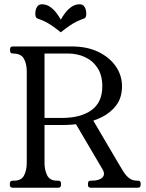

<svg xmlns="http://www.w3.org/2000/svg" viewBox="-20 -877 684 897"><path d="M550 -474Q550 -422 524.5 -387Q499 -352 458 -331Q417 -310 368.5 -301.5Q320 -293 274 -293H188V-116Q188 -82 200.5 -57.5Q213 -33 246 -33H252Q265 -33 265 -20V-13Q265 0 252 0H40Q26 0 26 -13V-20Q26 -33 40 -33H46Q80 -33 92.5 -57.5Q105 -82 105 -116V-544Q105 -579 91.5 -603Q78 -627 40 -627Q27 -627 27 -640V-647Q27 -660 40 -660H315Q387 -660 439.5 -634.5Q492 -609 521 -567Q550 -525 550 -474ZM269 -326Q357 -326 407.5 -362.5Q458 -399 458 -474Q458 -525 436 -559Q414 -593 377.5 -610Q341 -627 297 -627H188V-326ZM405 -332 532 -116Q544 -95 556 -76Q568 -57 583 -45Q598 -33 620 -33H624Q637 -33 637 -20V-13Q637 0 624 0H404Q391 0 391 -13V-20Q391 -33 404 -33H409Q443 -33 458 -47.5Q473 -62 459 -86L333 -300ZM264 -785Q273 -802 286 -818.5Q299 -835 315.5 -846Q332 -857 352 -857Q368 -857 375.5 -844Q383 -831 383 -814Q383 -806 381.5 -800Q380 -794 374 -791Q354 -784 338.5 -776.5Q323 -769 306 -757.5Q289 -746 264 -726Q239 -746 222 -757.5Q205 -769 189.5 -776.5Q174 -784 154 -791Q148 -794 146.5 -800Q145 -806 145 -814Q145 -831 152.5 -844Q160 -857 176 -857Q196 -857 212.5 -846Q229 -835 242 -818.5Q255 -802 264 -785Z"/></svg>

Font: Young Serif Light
Style: Regular
Weight: 300
Designer: Bastien Sozeau
Foundry: NBR — Bastien Sozeau
Version: Version 5.001